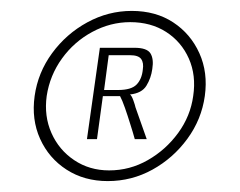

<svg xmlns="http://www.w3.org/2000/svg" viewBox="-20 -611 440 352"><path d="M177.5 -279Q134.5 -279 102 -300Q69.5 -321 53.5 -356.5Q37.5 -392 43.5 -435Q49.5 -478 75.5 -513.5Q101.5 -549 140 -570Q178.5 -591 221.5 -591Q265.5 -591 297.5 -570Q329.5 -549 345.5 -513.5Q361.5 -478 355.5 -435Q349.5 -392 323.5 -356.5Q297.5 -321 259.5 -300Q221.5 -279 177.5 -279ZM180.1 -298.6Q218 -298.6 250.9 -317.4Q283.9 -336.2 306.6 -367.2Q329.2 -398.2 334.2 -435Q339.9 -472.8 326.2 -503.7Q312.5 -534.5 284.5 -552.5Q256.5 -570.4 218.7 -570.4Q182.5 -570.4 149.2 -552.5Q115.8 -534.5 93.6 -503.7Q71.3 -472.8 65.6 -435Q60.6 -398.2 74.3 -367.2Q88 -336.2 116 -317.4Q144 -298.6 180.1 -298.6ZM139.4 -355.9 163.1 -523.4H226.4Q249.4 -523.4 255.8 -513.2Q262.2 -503 259.2 -484.5Q257 -468 248.5 -454Q240.1 -440.1 218.3 -437.8Q221.4 -435.7 224.5 -426.9Q227.7 -418 228.4 -414.2L249 -355.9H227.1Q223.8 -367.9 218.8 -383.6Q213.9 -399.4 209 -413.4Q204.1 -427.4 200.1 -434.8H168.6L157.8 -355.9ZM170.8 -446H196.5Q220.7 -446 230.4 -456Q240.1 -466 241.8 -483.3Q243.8 -495.8 238.8 -502.8Q233.8 -509.8 218.4 -509.8H179.3Z"/></svg>

Font: Alumni Sans SC Thin
Style: Italic
Weight: 100
Italic angle: -8°
Designer: Robert E. Leuschke
Foundry: Robert E. Leuschke
Version: Version 1.016